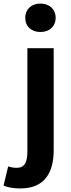

<svg xmlns="http://www.w3.org/2000/svg" viewBox="-74 -831 400 1080"><path d="M40 229C181 229 228 135 228 14V-560H80V18C80 81 66 113 19 113C2 113 -13 110 -28 105L-54 213C-32 222 -3 229 40 229ZM153 -651C204 -651 239 -682 239 -731C239 -779 204 -811 153 -811C103 -811 68 -779 68 -731C68 -682 103 -651 153 -651Z"/></svg>

Font: Source Han Sans KR
Style: Bold
Weight: 700
Designer: Ryoko NISHIZUKA 西塚涼子 (kana, bopomofo & ideographs); Paul D. Hunt (Latin, Greek & Cyrillic); Sandoll Communications 산돌커뮤니
Foundry: Adobe
Version: Version 2.004;hotconv 1.0.118;makeotfexe 2.5.65603